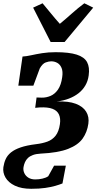

<svg xmlns="http://www.w3.org/2000/svg" viewBox="-68 -879 615 1168"><path d="M122 269.5Q62 269.5 22.5 250.5Q-17 231.5 -34.5 201.2Q-52 171 -47.5 138Q-43.5 111 -33.2 88.5Q-23 66 -1.2 48.2Q20.5 30.5 57.5 17.8Q94.5 5 151.5 -2Q190 -6.5 220.2 -17.5Q250.5 -28.5 270.2 -53.5Q290 -78.5 296.5 -124Q301.5 -158.5 290.8 -182.2Q280 -206 251.5 -217Q223 -228 173 -225.5L146 -223L154.5 -286L186 -285Q213 -284.5 239.2 -295.5Q265.5 -306.5 284.8 -334.2Q304 -362 310.5 -410Q315.5 -444.5 306.5 -465.8Q297.5 -487 280.5 -496.5Q263.5 -506 243.5 -506Q229 -506 210 -499.2Q191 -492.5 174 -463L135 -358H43.5L69 -535Q93 -536.5 122.2 -543Q151.5 -549.5 188.2 -555.5Q225 -561.5 270.5 -561.5Q352 -561.5 398.5 -546.8Q445 -532 461.8 -500.8Q478.5 -469.5 471.5 -420Q467 -386 451 -358.8Q435 -331.5 409.8 -311.8Q384.5 -292 351.2 -279.2Q318 -266.5 278 -261.5Q348.5 -264.5 392.8 -247.8Q437 -231 456.2 -199.5Q475.5 -168 469.5 -126.5Q462.5 -75.5 434.8 -36.2Q407 3 346.2 26.8Q285.5 50.5 179.5 55.5Q151.5 57 132.5 64Q113.5 71 101.8 82.2Q90 93.5 83.8 108Q77.5 122.5 75 138Q72 156.5 79.8 173.8Q87.5 191 104.5 201.8Q121.5 212.5 147 212.5Q169 212.5 190.5 207.5Q212 202.5 225.5 193L261 129H332.5L312 237Q294.5 244 268.8 251.5Q243 259 207.2 264.2Q171.5 269.5 122 269.5ZM133.5 -832.5 191 -859Q216 -829.5 242.2 -797Q268.5 -764.5 296 -734Q333.5 -765 369.5 -797.2Q405.5 -829.5 445 -859L499 -832.5L325 -623.5H240Z"/></svg>

Font: Merriweather 28pt Black
Style: Italic
Weight: 900
Italic angle: -7.8°
Version: Version 2.101